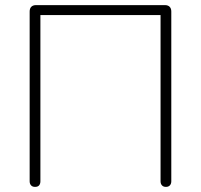

<svg xmlns="http://www.w3.org/2000/svg" viewBox="-20 -725 786 751"><path d="M117 6Q107 6 101.5 0Q96 -6 96 -16V-680Q96 -692 102.5 -698.5Q109 -705 121 -705H625Q637 -705 643.5 -698.5Q650 -692 650 -680V-16Q650 -6 644.5 0Q639 6 629 6Q619 6 613.5 0Q608 -6 608 -16V-666H138V-16Q138 -6 133 0Q128 6 117 6Z"/></svg>

Font: Nunito ExtraLight
Style: Regular
Weight: 200
Designer: Vernon Adams
Foundry: Vernon Adams
Version: Version 3.602;April 4, 2023;FontCreator 14.0.0.2856 64-bit